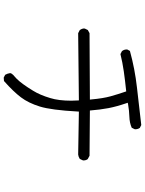

<svg xmlns="http://www.w3.org/2000/svg" viewBox="107 -846 785 1040"><g transform="rotate(90 500.0 -326.5)"><path d="M849.1 -382.3Q849.6 -384.3 849.6 -388.2Q849.6 -392.1 847.9 -397.7Q846.2 -403.3 842.3 -408.7L824.2 -418.5L579.1 -420.4Q574.7 -476.6 566.2 -521Q557.6 -565.4 540 -616.7L537.1 -625.5L546.4 -627.4Q580.1 -633.3 613 -634.3Q646 -635.3 672.4 -647L680.2 -662.6Q680.7 -664.6 680.7 -666Q680.7 -680.2 673.3 -690.9L657.7 -698.7L454.1 -675.3Q354 -664.1 256.3 -637.2L248.5 -622.6Q248.5 -621.1 248.5 -619.6Q248.5 -604.5 257.8 -593.8L273.4 -585.9Q319.3 -597.2 366.7 -604Q414.1 -610.8 475.6 -617.2Q491.2 -571.8 502.2 -532.2Q513.2 -492.7 519 -429.7L520 -420.4L160.2 -418.5L143.1 -409.2L135.3 -393.1Q134.8 -391.6 134.8 -387.7Q134.8 -383.8 137 -377.4Q139.2 -371.1 144 -365.2L160.2 -356.9L524.4 -360.8Q525.9 -335.4 525.9 -319.8Q525.9 -251 511.7 -205.6Q495.1 -149.9 471.7 -112.3Q434.1 -50.8 407.7 -24.4Q400.4 -16.6 394.8 -12.5Q389.2 -8.3 386.7 -5.4Q377.9 2.9 376.5 11.7Q378.4 25.9 385.7 38.6L400.9 46.4L419.4 44.9Q477.1 -6.3 507.8 -47.1Q538.6 -87.9 557.6 -149.4Q576.7 -211.4 584.5 -353L585 -360.8L817.9 -356.9Q830.1 -358.4 841.3 -365.7Z"/></g></svg>

Font: NaikaiFont
Style: Light
Weight: 300
Version: Version 1.89